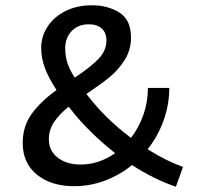

<svg xmlns="http://www.w3.org/2000/svg" viewBox="-20 -700 745 727"><path d="M646 7Q563 -21 480 -75Q433 -37 377 -16Q321 5 261 5Q174 5 120 -38.5Q66 -82 66 -159Q66 -222 100 -269Q134 -316 194 -359Q164 -405 150 -442.5Q136 -480 136 -519Q136 -562 160 -599Q184 -636 227.5 -658Q271 -680 329 -680Q388 -680 432 -652.5Q476 -625 476 -558Q476 -511 452.5 -473.5Q429 -436 395.5 -408.5Q362 -381 307 -344L312 -338Q381 -249 476 -178Q506 -217 523 -265.5Q540 -314 540 -367H621Q621 -304 599.5 -244Q578 -184 539 -135Q608 -91 673 -68ZM263 -406Q323 -446 353 -477Q383 -508 383 -547Q383 -576 365.5 -592Q348 -608 316 -608Q275 -608 251 -582Q227 -556 227 -518Q227 -488 235 -462.5Q243 -437 263 -406ZM416 -120Q317 -198 247 -287L240 -296Q204 -267 184.5 -237.5Q165 -208 165 -173Q165 -129 198.5 -103Q232 -77 286 -77Q354 -77 416 -120Z"/></svg>

Font: Ysabeau Infant Semibold
Style: Regular
Weight: 600
Designer: Christian Thalmann (Catharsis Fonts)
Version: Version 0.003